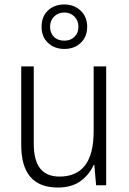

<svg xmlns="http://www.w3.org/2000/svg" viewBox="-20 -829 576 859"><path d="M455 -532V0H410L402 -91H399Q380 -48 340.5 -19Q301 10 239 10Q75 10 75 -180V-532H131V-187Q131 -111 160 -75Q189 -39 246 -39Q399 -39 399 -241V-532ZM268 -610Q224 -610 195 -637Q166 -664 166 -709Q166 -755 194.5 -782Q223 -809 268 -809Q311 -809 340.5 -781.5Q370 -754 370 -710Q370 -664 341 -637Q312 -610 268 -610ZM268 -647Q296 -647 313.5 -664.5Q331 -682 331 -709Q331 -737 313 -755Q295 -773 268 -773Q240 -773 222 -755Q204 -737 204 -709Q204 -682 221 -664.5Q238 -647 268 -647Z"/></svg>

Font: Noto Sans Thai Looped SemiCondensed Light
Style: Regular
Weight: 300
Width: 4
Designer: Sasikarn Vongin, Ben Mitchell
Foundry: The Fontpad Ltd
Version: Version 1.001; ttfautohint (v1.8.4.7-5d5b)